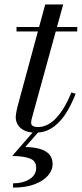

<svg xmlns="http://www.w3.org/2000/svg" viewBox="-20 -580 366 854"><path d="M138.5 10Q107.5 10 88 0.2Q68.5 -9.5 59.2 -25.2Q50 -41 50 -58Q50 -66 52.5 -80.5Q55 -95 59 -110L181 -560H261L123 -59Q121.5 -54 120 -47.2Q118.5 -40.5 118.5 -33.5Q118.5 -15 149.5 -15Q170.5 -15 190.8 -25Q211 -35 229.5 -54.5Q248 -74 265.2 -102.8Q282.5 -131.5 297.5 -169L316.5 -163Q295 -108 268.8 -69.2Q242.5 -30.5 210.2 -10.2Q178 10 138.5 10ZM53.5 -440V-460H323.5V-440ZM38 254.5V235.5Q81.5 235.5 111.2 217Q141 198.5 141 166.5Q141 135 112 124.5Q83 114 34 114L138.5 -6H162.5L92.5 74Q131 74.5 158 82.5Q185 90.5 199.5 107Q214 123.5 214 150Q214 177.5 193.2 201.2Q172.5 225 133.2 239.8Q94 254.5 38 254.5Z"/></svg>

Font: Bodoni Moda SC
Style: Italic
Weight: 400
Italic angle: -13°
Designer: Owen Earl
Foundry: indestructible type
Version: Version 2.005